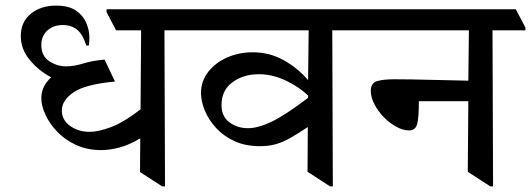

<svg xmlns="http://www.w3.org/2000/svg" viewBox="-20 -653 1889 683"><path d="M215 -417Q244 -417 275.5 -427Q307 -437 352 -441L389 -363Q283 -353 241.5 -324.5Q200 -296 200 -260Q200 -226 229.5 -205Q259 -184 299 -184Q329 -184 374 -200.5Q419 -217 480 -264L482 -545H393L359 -610V-620H648L682 -555V-545H565L567 10H557L478 -41L479 -161Q439 -137 404 -128Q369 -119 340 -119Q291 -119 251.5 -137Q212 -155 184.5 -183.5Q157 -212 142 -244Q127 -276 127 -304Q127 -346 162 -378Q118 -401 86 -439.5Q54 -478 54 -525Q54 -575 89.5 -604Q125 -633 180 -633Q223 -633 248.5 -616.5Q274 -600 286 -573.5Q298 -547 298 -518Q298 -511 297.5 -504Q297 -497 296 -491H287Q274 -532 253.5 -548Q233 -564 204 -564Q170 -564 148.5 -544.5Q127 -525 127 -493Q127 -454 155 -435.5Q183 -417 215 -417Z M905 -133Q853 -133 814 -151Q775 -169 748.5 -198Q722 -227 708.5 -260Q695 -293 695 -322Q695 -364 720.5 -397Q746 -430 788 -448.5Q830 -467 879 -467Q939 -467 989 -439Q1039 -411 1076 -368L1078 -545H660L626 -610V-620H1245L1279 -555V-545H1162L1164 10H1154L1074 -42L1075 -201Q1040 -178 1014 -163Q988 -148 962.5 -140.5Q937 -133 905 -133ZM1076 -313Q1044 -344 996.5 -366.5Q949 -389 901 -389Q846 -389 807 -360.5Q768 -332 768 -279Q768 -239 796 -218Q824 -197 862 -197Q899 -197 948 -221Q997 -245 1076 -305Z M1849 -545H1732L1734 10H1724L1644 -42L1646 -293H1470Q1470 -235 1464 -212Q1458 -189 1435 -189Q1414 -189 1390 -202Q1366 -215 1345.5 -236Q1325 -257 1312 -282Q1299 -307 1299 -330Q1299 -358 1321.5 -364.5Q1344 -371 1383 -371Q1401 -371 1442 -370.5Q1483 -370 1536.5 -368.5Q1590 -367 1646 -366L1648 -545H1257L1223 -610V-620H1815L1849 -555Z"/></svg>

Font: Tiro Devanagari Hindi
Style: Regular
Weight: 400
Designer: Devanagari: John Hudson & Fiona Ross. Latin: John Hudson.
Foundry: Tiro Typeworks Ltd.
Version: Version 1.52